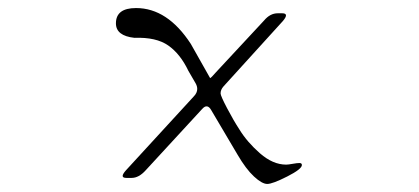

<svg xmlns="http://www.w3.org/2000/svg" viewBox="-20 -444 1040 477"><path d="M730 -34Q730 -24 693.5 -5.5Q657 13 644 13Q631 13 611 -5.5Q591 -24 570 -60L505 -170Q495 -188 482 -173L342 -21Q325 -2 307 -2H294Q276 -2 293 -21L461 -204Q470 -213 470 -223Q470 -230 466 -237L448 -268Q428 -310 398 -331Q368 -352 314 -350Q268 -355 268 -386Q268 -424 318 -424Q396 -424 454 -335L502 -250Q504 -250 517 -265L636 -393Q651 -411 670 -411H681Q699 -411 683 -392L535 -229Q528 -221 528 -212Q528 -206 544 -175.5Q560 -145 575 -122Q594 -91 626 -63Q658 -35 691 -35Q696 -35 707 -37Q718 -39 724 -39Q730 -39 730 -34Z"/></svg>

Font: cwTeXMing
Style: Medium
Weight: 500
Version: Version 1.17